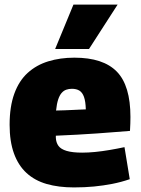

<svg xmlns="http://www.w3.org/2000/svg" viewBox="-20 -809 615 839"><path d="M303 10Q236 10 184 -5Q132 -20 96 -53Q60 -86 41 -138.5Q22 -191 22 -264Q22 -343 42.5 -399.5Q63 -456 101 -490.5Q139 -525 191 -541Q243 -557 305 -557Q431 -557 490.5 -496Q550 -435 550 -298Q550 -287 549.5 -269.5Q549 -252 548 -237Q521 -235 484.5 -232Q448 -229 405.5 -226Q363 -223 317 -220.5Q271 -218 224 -216Q224 -214 224 -212Q224 -210 224 -207Q225 -186 235.5 -171.5Q246 -157 271.5 -149.5Q297 -142 339 -142Q366 -142 396 -145Q426 -148 458.5 -153.5Q491 -159 524 -166L547 -26Q509 -13 470.5 -5.5Q432 2 391 6Q350 10 303 10ZM225 -326Q243 -326 261 -327Q279 -328 296.5 -328.5Q314 -329 329 -330Q344 -331 355 -331Q354 -366 347 -385.5Q340 -405 327 -413Q314 -421 294 -421Q281 -421 269.5 -417Q258 -413 249 -402.5Q240 -392 234 -373.5Q228 -355 225 -326ZM221 -595 301 -789H494L369 -595Z"/></svg>

Font: Georama ExtraBold
Style: Regular
Weight: 800
Designer: Jean-Baptiste Levee
Foundry: Production Type
Version: Version 1.001